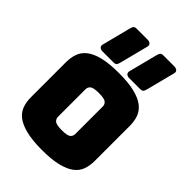

<svg xmlns="http://www.w3.org/2000/svg" viewBox="-292 -1172 1322 1322"><g transform="rotate(45 368.5 -511.0)"><path d="M679 -189Q679 -143 665.5 -105.5Q652 -68 617.5 -41.5Q583 -15 522.5 0Q462 15 369 15Q276 15 215 0Q154 -15 119.5 -41.5Q85 -68 71.5 -105.5Q58 -143 58 -189V-530Q58 -576 71.5 -613.5Q85 -651 119.5 -678Q154 -705 215 -720Q276 -735 369 -735Q462 -735 522.5 -720Q583 -705 617.5 -678Q652 -651 665.5 -613.5Q679 -576 679 -530ZM285 -225Q285 -205 300 -191.5Q315 -178 369 -178Q423 -178 438 -191.5Q453 -205 453 -225V-494Q453 -513 438 -526.5Q423 -540 369 -540Q315 -540 300 -526.5Q285 -513 285 -494ZM411 -794 464 -1001Q468 -1019 474.5 -1028Q481 -1037 500 -1037H606Q623 -1037 633 -1028Q643 -1019 639 -1003L586 -796Q582 -778 575.5 -769Q569 -760 550 -760H444Q427 -760 417 -769Q407 -778 411 -794ZM151 -794 204 -1001Q208 -1019 214.5 -1028Q221 -1037 240 -1037H346Q363 -1037 373 -1028Q383 -1019 379 -1003L326 -796Q322 -778 315.5 -769Q309 -760 290 -760H184Q167 -760 157 -769Q147 -778 151 -794Z"/></g></svg>

Font: Bungee
Style: Regular
Weight: 400
Designer: David Jonathan Ross
Foundry: David Jonathan Ross
Version: Version 1.000;PS 1.0;hotconv 1.0.72;makeotf.lib2.5.5900